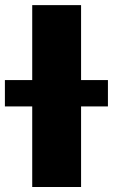

<svg xmlns="http://www.w3.org/2000/svg" viewBox="-85 -748 452 768"><path d="M239.3 -727.5V0H43.9V-727.5ZM-65.4 -322.3V-427.7H346.7V-322.3Z"/></svg>

Font: Inter 28pt Black
Style: Regular
Weight: 900
Designer: Rasmus Andersson
Foundry: rsms
Version: Version 4.001;git-66647c0bb